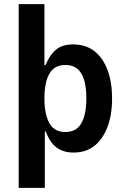

<svg xmlns="http://www.w3.org/2000/svg" viewBox="-20 -725 609 925"><path d="M70 180V-705H194V-412H200Q219 -460 249.5 -485.5Q280 -511 332 -511Q394 -511 435.5 -478Q477 -445 498.5 -386.5Q520 -328 520 -251Q520 -171 497.5 -112.5Q475 -54 434.5 -22Q394 10 334 10Q285 10 252.5 -14.5Q220 -39 200 -92H196V180ZM295 -89Q348 -89 372 -131.5Q396 -174 396 -252Q396 -329 372 -370.5Q348 -412 295 -412Q242 -412 218 -370Q194 -328 194 -252Q194 -174 218 -131.5Q242 -89 295 -89Z"/></svg>

Font: Nunito Sans 7pt Condensed
Style: Bold
Weight: 700
Width: 3
Designer: Vernon Adams
Foundry: Vernon Adams
Version: Version 3.101;gftools[0.9.27]